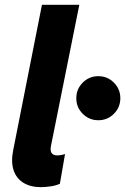

<svg xmlns="http://www.w3.org/2000/svg" viewBox="-20 -772 521 800"><path d="M150.9 7.8Q106.9 7.8 77.4 -10.5Q47.9 -28.8 36.6 -63Q25.4 -97.2 34.7 -145L154.8 -752H310.5L192.4 -164.1Q184.6 -124.5 218.8 -124.5Q226.6 -124.5 235.6 -126.2Q244.6 -127.9 251 -130.4L229.5 -6.3Q212.9 1.5 190.2 4.6Q167.5 7.8 150.9 7.8ZM389.6 -271Q351.6 -271 324.7 -297.9Q297.9 -324.7 297.9 -362.8Q297.9 -400.9 324.7 -427.7Q351.6 -454.6 389.6 -454.6Q427.7 -454.6 454.6 -427.7Q481.4 -400.9 481.4 -362.8Q481.4 -324.7 454.6 -297.9Q427.7 -271 389.6 -271Z"/></svg>

Font: Reddit Sans ExtraBold
Style: Italic
Weight: 800
Italic angle: -11.25°
Designer: Stephen Hutchings
Version: Version 1.013